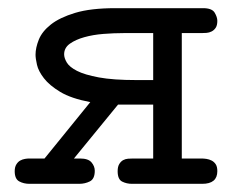

<svg xmlns="http://www.w3.org/2000/svg" viewBox="-20 -450 565 470"><path d="M16 -31Q16 -41 20 -47.5Q24 -54 29.5 -57Q35 -60 41 -61Q47 -62 51 -62H89L201 -200Q154 -209 127.5 -225Q101 -241 87.5 -258.5Q74 -276 70.5 -291.5Q67 -307 67 -316Q67 -333 75 -353Q83 -373 104.5 -390Q126 -407 164 -418.5Q202 -430 262 -430H477Q499 -430 505.5 -419Q512 -408 512 -399Q512 -388 508 -382Q504 -376 498 -373Q492 -370 485.5 -369.5Q479 -369 473 -369H425V-62H473Q479 -62 485.5 -61Q492 -60 498 -57Q504 -54 508 -48Q512 -42 512 -31Q512 0 475 0H303Q290 0 279 -5.5Q268 -11 268 -31Q268 -42 272 -48.5Q276 -55 281.5 -58Q287 -61 293.5 -61.5Q300 -62 306 -62H355V-194H269L161 -62H176Q196 -62 204 -52.5Q212 -43 212 -32Q212 -12 200 -6Q188 0 174 0H52Q38 0 27 -6Q16 -12 16 -31ZM137 -317Q137 -308 143.5 -297Q150 -286 168.5 -276.5Q187 -267 222 -260.5Q257 -254 314 -254H355V-369H283Q259 -369 233.5 -367Q208 -365 186.5 -359Q165 -353 151 -343Q137 -333 137 -317Z"/></svg>

Font: CMU Typewriter Custom
Style: Regular
Weight: 500
Monospace: yes
Version: Version 0.7.0